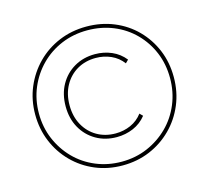

<svg xmlns="http://www.w3.org/2000/svg" viewBox="-102 -822 1028 944"><g transform="rotate(-15 412.0 -350.0)"><path d="M411 3Q336 3 272 -24Q208 -51 160 -99.5Q112 -148 85.5 -212Q59 -276 59 -350Q59 -424 86 -488Q113 -552 161 -600.5Q209 -649 273.5 -676Q338 -703 413 -703Q488 -703 552.5 -676.5Q617 -650 664.5 -602Q712 -554 738.5 -490.5Q765 -427 765 -352Q765 -277 738 -212.5Q711 -148 662.5 -99.5Q614 -51 550 -24Q486 3 411 3ZM411 -16Q482 -16 542.5 -42Q603 -68 649 -113.5Q695 -159 720.5 -220.5Q746 -282 746 -352Q746 -423 721 -483Q696 -543 651 -588.5Q606 -634 545 -659Q484 -684 413 -684Q342 -684 281 -658.5Q220 -633 174.5 -587Q129 -541 103.5 -480.5Q78 -420 78 -350Q78 -280 103.5 -219.5Q129 -159 174 -113Q219 -67 280 -41.5Q341 -16 411 -16ZM419 -139Q360 -139 313.5 -166Q267 -193 240.5 -240.5Q214 -288 214 -350Q214 -412 240.5 -459.5Q267 -507 313.5 -534Q360 -561 419 -561Q464 -561 503.5 -544Q543 -527 570 -493L555 -478Q531 -510 495 -526Q459 -542 418 -542Q365 -542 323.5 -518Q282 -494 258 -450.5Q234 -407 234 -350Q234 -293 258 -249.5Q282 -206 323.5 -182Q365 -158 418 -158Q459 -158 495 -174Q531 -190 555 -222L570 -207Q543 -173 503.5 -156Q464 -139 419 -139Z"/></g></svg>

Font: Montserrat Thin Thin
Style: Regular
Weight: 250
Version: Version 9.000